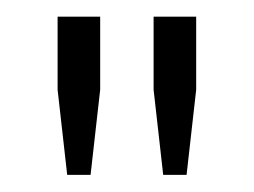

<svg xmlns="http://www.w3.org/2000/svg" viewBox="-20 -820 304 230"><path d="M60.5 -610.5 49 -712.5V-800H100V-712.5L88.5 -610.5ZM175.5 -610.5 164 -712.5V-800H215V-712.5L203.5 -610.5Z"/></svg>

Font: Big Shoulders Stencil Text Thin ExtraLight
Style: Regular
Weight: 250
Version: Version 2.001